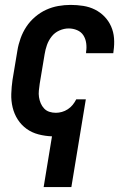

<svg xmlns="http://www.w3.org/2000/svg" viewBox="-20 -548 540 783"><path d="M158 215 192 8Q164 7 137 0Q110 -7 88.5 -22.5Q67 -38 52.5 -60.5Q38 -83 31.5 -110Q25 -137 26 -165.5Q27 -194 31 -222L51 -342Q55 -367 64 -392Q73 -417 87.5 -439Q102 -461 123 -479Q144 -497 168 -508Q192 -519 217.5 -523.5Q243 -528 268 -528Q294 -528 319.5 -524Q345 -520 367 -509Q389 -498 406 -480.5Q423 -463 433 -440.5Q443 -418 445 -392.5Q447 -367 443 -340L442 -331H331V-336Q334 -354 331.5 -372Q329 -390 320 -404Q311 -418 294.5 -425Q278 -432 260 -432Q241 -432 222 -423.5Q203 -415 190.5 -399Q178 -383 171.5 -364.5Q165 -346 162 -327L142 -207Q140 -193 138.5 -179Q137 -165 139 -152Q141 -139 146 -127Q151 -115 160 -105.5Q169 -96 181.5 -92Q194 -88 208 -88Q220 -88 232.5 -91.5Q245 -95 256.5 -102.5Q268 -110 276.5 -120.5Q285 -131 291 -143H330L271 215Z"/></svg>

Font: Iosevka Term Curly Oblique
Style: Bold
Weight: 700
Italic angle: -9°
Designer: Belleve Invis
Foundry: Belleve Invis
Version: Version 32.3.0